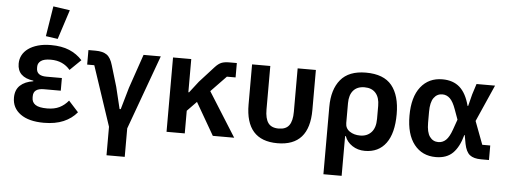

<svg xmlns="http://www.w3.org/2000/svg" viewBox="-59 -974 3546 1343"><g transform="rotate(5 1714.0 -302.5)"><path d="M501 -82Q464 -37 406.5 -12.5Q349 12 269 12Q163 12 104.5 -30.5Q46 -73 46 -145Q46 -200 79 -231Q112 -262 171 -271V-275Q58 -290 58 -385Q58 -417 72 -444Q86 -471 113.5 -491Q141 -511 181 -522.5Q221 -534 272 -534Q348 -534 401.5 -511.5Q455 -489 493 -447L416 -372Q392 -401 358 -416.5Q324 -432 280 -432Q232 -432 210.5 -416Q189 -400 189 -375V-365Q189 -311 259 -311H368V-222H250Q176 -222 176 -167V-156Q176 -124 201 -107Q226 -90 283 -90Q334 -90 369.5 -107.5Q405 -125 432 -158ZM315 -581 231 -593 265 -805 382 -788Z M726 0 586 -420H536V-522H586Q637 -522 665 -502.5Q693 -483 708 -430L752 -283L789 -130H797L841 -283L923 -522H1044L854 0V200H726Z M1324 -227 1258 -159V0H1130V-522H1258V-289H1263L1325 -369L1426 -480Q1449 -505 1470 -513.5Q1491 -522 1526 -522H1578V-421H1517L1410 -310L1605 0H1455Z M1813 -217Q1813 -153 1835.5 -122Q1858 -91 1909 -91Q1960 -91 1982.5 -122Q2005 -153 2005 -217V-522H2133V-241Q2133 12 1909 12Q1685 12 1685 -241V-522H1813Z M2249 -273Q2249 -395 2306.5 -464.5Q2364 -534 2484 -534Q2609 -534 2666 -464Q2723 -394 2723 -263Q2723 -129 2671 -58.5Q2619 12 2523 12Q2473 12 2434.5 -13.5Q2396 -39 2382 -79H2377V200H2249ZM2481 -92Q2530 -92 2559.5 -124Q2589 -156 2589 -218V-310Q2589 -368 2561.5 -399.5Q2534 -431 2483 -431Q2432 -431 2404.5 -399.5Q2377 -368 2377 -310V-171Q2377 -133 2407.5 -112.5Q2438 -92 2481 -92Z M3394 0H3339Q3286 0 3259 -21.5Q3232 -43 3221 -98L3210 -159H3207Q3184 -74 3140.5 -31Q3097 12 3021 12Q2925 12 2869 -59Q2813 -130 2813 -261Q2813 -392 2869 -463Q2925 -534 3021 -534Q3096 -534 3142.5 -493Q3189 -452 3212 -364H3216L3237 -447L3261 -522H3391L3277 -264L3338 -102H3394ZM3030 -94Q3060 -94 3083 -115.5Q3106 -137 3125 -191L3150 -262L3125 -331Q3106 -385 3083 -407Q3060 -429 3030 -429Q2992 -429 2969.5 -397.5Q2947 -366 2947 -300V-223Q2947 -156 2969.5 -125Q2992 -94 3030 -94Z"/></g></svg>

Font: IBM Plex Sans SmBld
Style: Regular
Weight: 600
Designer: Mike Abbink, Paul van der Laan, Pieter van Rosmalen
Foundry: Bold Monday
Version: Version 3.005